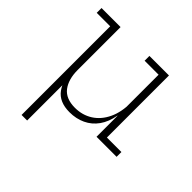

<svg xmlns="http://www.w3.org/2000/svg" viewBox="-187 -696 1073 1073"><g transform="rotate(45 350.0 -159.0)"><path d="M512.5 -490.5H402V-528.5H556.5V-38H671V0H512.5ZM174 -295.5V-190.5Q174 -115.5 207.2 -72.2Q240.5 -29 312.5 -29Q371 -29 416.8 -58.2Q462.5 -87.5 488.2 -141.8Q514 -196 514 -272.5L526.5 -166H511.5Q501.5 -108.5 473.5 -69.2Q445.5 -30 403 -10Q360.5 10 308.5 10Q227 10 189.8 -41.5Q152.5 -93 152.5 -183.5V-295.5ZM130 210V-490.5H23.5V-528.5H174V210Z"/></g></svg>

Font: Hepta Slab Light
Style: Regular
Weight: 300
Designer: Michael LaGattuta
Foundry: Michael LaGattuta
Version: Version 1.102